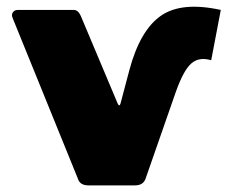

<svg xmlns="http://www.w3.org/2000/svg" viewBox="-20 -560 687 580"><path d="M247 0Q221 0 215 -21L18 -506Q14 -516 19 -523Q24 -530 34 -530H203Q216 -530 224 -512L336 -246Q341 -237 344 -247L371 -349Q403 -468 465.5 -512Q528 -556 647 -530L618 -378Q581 -389 557.5 -368Q534 -347 511 -282L420 -21Q413 0 388 0Z"/></svg>

Font: Libre Franklin Black
Style: Regular
Weight: 900
Designer: Pablo Impallari, Rodrigo Fuenzalida, Nhung Nguyen
Foundry: Impallari Type
Version: Version 3.000